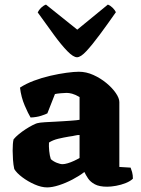

<svg xmlns="http://www.w3.org/2000/svg" viewBox="-20 -812 614 835"><path d="M185 3Q160 3 130.5 -10Q101 -23 76.5 -41.5Q52 -60 42 -77Q38 -95 36.5 -117.5Q35 -140 35 -157Q35 -173 36 -185.5Q37 -198 39 -206Q48 -217 62 -228.5Q76 -240 91.5 -250Q107 -260 120.5 -267Q134 -274 141 -276Q151 -279 175.5 -280.5Q200 -282 223 -283Q241 -284 257 -285Q273 -286 287 -287Q301 -288 311 -289Q321 -290 326 -291V-390Q307 -401 293.5 -404.5Q280 -408 270 -408Q261 -408 244.5 -406.5Q228 -405 219 -403L186 -319Q179 -315 159 -308.5Q139 -302 113 -301Q103 -317 87.5 -353Q72 -389 67 -431Q93 -448 127.5 -461Q162 -474 199 -482.5Q236 -491 269 -495.5Q302 -500 323 -500Q355 -500 386 -486Q417 -472 442.5 -451Q468 -430 483.5 -407.5Q499 -385 499 -368V-86L548 -83Q551 -76 554.5 -63.5Q558 -51 558 -35Q547 -24 527 -16Q507 -8 485 -4Q463 0 446 0Q412 0 392.5 -10.5Q373 -21 363 -36Q353 -51 347 -64Q325 -47 295.5 -31.5Q266 -16 236.5 -6.5Q207 3 185 3ZM252 -98Q261 -98 274.5 -102Q288 -106 302 -112.5Q316 -119 326 -125V-225Q316 -225 306 -222.5Q296 -220 280 -218Q256 -214 233 -208.5Q210 -203 193 -192Q192 -176 194 -155.5Q196 -135 201 -120Q212 -110 227 -104Q242 -98 252 -98ZM315 -563Q299 -563 273 -589.5Q247 -616 214.5 -660.5Q182 -705 144 -758Q149 -769 159 -778.5Q169 -788 180 -792L316 -683L449 -792Q460 -788 470 -778Q480 -768 484 -759Q447 -706 414 -661.5Q381 -617 356 -590Q331 -563 315 -563Z"/></svg>

Font: Texturina Medium 12pt Black
Style: Regular
Weight: 900
Version: Version 1.002